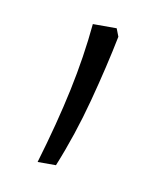

<svg xmlns="http://www.w3.org/2000/svg" viewBox="-42 -142 270 309"><g transform="rotate(10 93.0 13.0)"><path d="M131 -91Q121 -41 105.5 17.5Q90 76 68 130H38Q58 63 70 6.5Q82 -50 87 -104H126Z"/></g></svg>

Font: Noto Sans Lao ExtraCondensed ExtraLight
Style: Regular
Weight: 200
Width: 2
Designer: Monotype Design Team
Foundry: Monotype Imaging Inc.
Version: Version 2.003; ttfautohint (v1.8.4.7-5d5b)